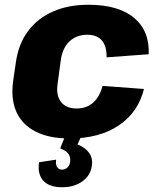

<svg xmlns="http://www.w3.org/2000/svg" viewBox="-20 -571 665 807"><path d="M272 11Q187 11 130.5 -17.5Q74 -46 49.5 -99.5Q25 -153 35 -229L47 -311Q58 -387 98 -440.5Q138 -494 202.5 -522.5Q267 -551 351 -551Q478 -551 543.5 -496Q609 -441 605 -343L428 -330Q429 -376 408.5 -400.5Q388 -425 346 -425Q317 -425 293.5 -412.5Q270 -400 255.5 -377Q241 -354 236 -322L222 -218Q215 -170 236.5 -142.5Q258 -115 302 -115Q344 -115 371.5 -139.5Q399 -164 411 -210L585 -197Q561 -99 479.5 -44Q398 11 272 11ZM241 216Q187 216 162 188.5Q137 161 144 111L216 100Q213 120 220 131Q227 142 241 142Q254 142 263.5 133Q273 124 275 108Q277 89 267.5 75.5Q258 62 233 53L254 0H322L306 36Q340 50 355.5 73Q371 96 366 126Q361 166 326.5 191Q292 216 241 216Z"/></svg>

Font: Pathway Extreme SemiCondensed ExtraBold
Style: Italic
Weight: 800
Width: 4
Italic angle: -8°
Version: Version 1.001;gftools[0.9.26]